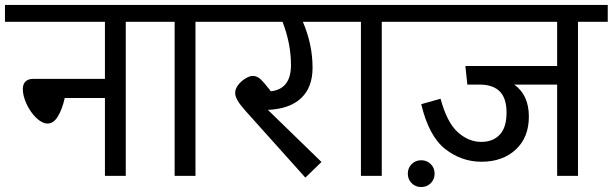

<svg xmlns="http://www.w3.org/2000/svg" viewBox="-40 -709 2470 774"><path d="M587 -621H467V0H383V-314H221Q211 -269 193.5 -240Q176 -211 152 -211Q130 -211 106.5 -233.5Q83 -256 67.5 -289Q52 -322 52 -350Q52 -370 63 -380.5Q74 -391 93 -391H383V-621H-20V-689H587Z M868 -621H748V0H664V-621H547V-689H868Z M1338 -621H1181Q1220 -530 1220 -436Q1220 -357 1174 -313.5Q1128 -270 1040 -266L1256 -56L1191 7L948 -264Q925 -290 916.5 -306Q908 -322 908 -334Q908 -351 920.5 -367Q933 -383 950 -393Q967 -403 979 -403Q996 -403 1010.5 -389.5Q1025 -376 1052 -341Q1133 -350 1133 -447Q1133 -533 1099 -621H828V-689H1338Z M1619 -621H1499V0H1415V-621H1298V-689H1619Z M2410 -621H2290V0H2206V-368H2033Q2092 -326 2092 -239Q2092 -155 2039 -106Q1986 -57 1901 -57Q1820 -57 1754.5 -108.5Q1689 -160 1658 -289L1736 -311Q1762 -215 1805.5 -176Q1849 -137 1900 -137Q1947 -137 1974.5 -166Q2002 -195 2002 -255Q2002 -311 1976.5 -338.5Q1951 -366 1900 -368H1844L1836 -443H2206V-621H1579V-689H2410Z M1604 -9Q1604 -32 1619.5 -47.5Q1635 -63 1658 -63Q1681 -63 1696.5 -47.5Q1712 -32 1712 -9Q1712 14 1696.5 29.5Q1681 45 1658 45Q1635 45 1619.5 29.5Q1604 14 1604 -9Z"/></svg>

Font: FiraGO
Style: Regular
Weight: 400
Designer: bBox Type
Foundry: bBox Type GmbH
Version: Version 1.001;April 20, 2020;FontCreator 12.0.0.2555 64-bit